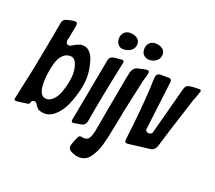

<svg xmlns="http://www.w3.org/2000/svg" viewBox="-178 -989 1597 1429"><g transform="rotate(20 620.5 -274.0)"><path d="M-7 -7Q-20 -7 -20 -19Q-20 -20 -19.5 -21.5Q-19 -23 -18.5 -26Q-18 -29 -18 -32Q10 -156 36 -281Q45 -327 63 -424Q81 -521 91 -571L108 -667Q114 -699 148 -705L178 -712Q181 -712 191 -713.5Q201 -715 207 -715Q224 -715 224 -694Q224 -686 222 -678Q210 -610 206 -593Q205 -591 202 -577Q199 -568 199 -558Q199 -530 223 -530Q233 -530 243 -537Q247 -539 253.5 -543Q260 -547 264 -549Q296 -567 321 -567Q352 -567 374.5 -545Q397 -523 408.5 -488Q420 -453 425.5 -419Q431 -385 431 -352Q431 -306 417 -246.5Q403 -187 378 -129Q353 -71 312.5 -31.5Q272 8 225 8Q178 8 159 -19Q155 -23 151 -30Q147 -37 146 -39Q136 -53 123 -53Q116 -53 108.5 -48.5Q101 -44 101 -37Q101 -36 100 -35V-33Q100 -32 99 -31Q96 -19 81 -18Q74 -17 54.5 -14Q35 -11 19 -9Q3 -7 -7 -7ZM200 -99Q231 -99 256.5 -126.5Q282 -154 296 -194.5Q310 -235 317.5 -273.5Q325 -312 325 -340Q325 -384 310 -422Q295 -460 259 -460Q224 -460 199 -432Q174 -404 162.5 -360.5Q151 -317 146 -279.5Q141 -242 141 -209Q141 -99 200 -99Z M610 -642Q586 -642 570.5 -660.5Q555 -679 555 -706Q555 -736 573 -755Q591 -774 620 -774Q653 -774 676 -758.5Q699 -743 699 -714Q699 -680 673 -661Q647 -642 610 -642ZM446 0Q436 0 436 -13V-21L530 -523Q534 -548 554 -555Q563 -560 576 -561Q580 -562 589 -562.5Q598 -563 602 -563Q617 -566 634 -566Q647 -566 647 -550L646 -545V-543Q583 -247 550 -49Q545 -25 526 -14Q506 -7 478 -4Q463 0 446 0Z M759 -697Q759 -728 777 -746.5Q795 -765 825 -765Q857 -765 879.5 -749.5Q902 -734 902 -705Q902 -674 878 -654Q854 -634 822 -634Q793 -634 776 -651Q759 -668 759 -697ZM506 204Q489 192 489 171Q489 159 504 122Q519 85 527 79Q530 76 537 76Q538 76 540 76.5Q542 77 545.5 77.5Q549 78 552 78Q553 79 555 79H558Q560 79 561 80Q590 80 600 66Q616 48 626 -1Q635 -49 663.5 -210Q692 -371 709 -459Q711 -464 712.5 -473.5Q714 -483 715 -488Q727 -540 768 -546L804 -554Q817 -558 837 -558Q850 -558 850 -544Q850 -533 844 -511Q835 -484 833 -476Q832 -471 777 -220Q774 -206 761 -136.5Q748 -67 739 -29Q733 2 729 19.5Q725 37 715.5 72.5Q706 108 694.5 130.5Q683 153 667 177.5Q651 202 629 214Q607 226 581 226Q545 226 506 204Z M979 -145V-141Q979 -130 987.5 -124.5Q996 -119 1004 -119Q1027 -119 1033 -140L1133 -516Q1139 -542 1161 -550Q1178 -553 1185 -554Q1190 -555 1199 -555.5Q1208 -556 1213 -556H1221L1239 -557H1247Q1261 -557 1261 -546Q1261 -540 1257 -532Q1255 -528 1252.5 -519Q1250 -510 1249 -507Q1237 -477 1232 -463L1155 -223Q1145 -194 1128.5 -138Q1112 -82 1103 -54Q1091 -18 1055 -13L883 8Q867 8 864 2.5Q861 -3 861 -19Q890 -247 901 -450V-466Q901 -476 902 -495.5Q903 -515 904 -524Q905 -540 914 -549.5Q923 -559 937 -559H1002Q1027 -559 1027 -535Q1027 -530 1026 -529Z"/></g></svg>

Font: Bangerz Fix
Style: Regular
Weight: 400
Designer: vernon adams
Foundry: Vernon Adams
Version: Version 2.10;December 28, 2023;FontCreator 13.0.0.2683 64-bi